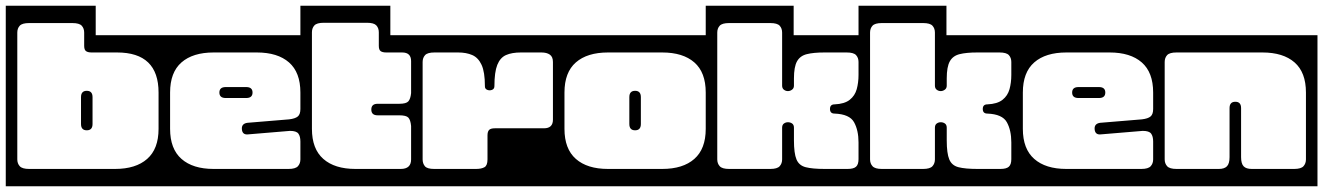

<svg xmlns="http://www.w3.org/2000/svg" viewBox="-40 -626 4590 666"><path d="M292 -504H550V20H-20V-606H292ZM61 -546Q37 -546 28.5 -536.8Q20 -527.5 20 -513V-73Q20 -59 28.5 -49.5Q37 -40 61 -40H359Q431 -40 470.5 -74.8Q510 -109.5 510 -179V-305Q510 -444 366 -444H278Q264.5 -444 258.2 -448.8Q252 -453.5 252 -467V-513Q252 -527.5 243.5 -536.8Q235 -546 211 -546ZM281 -196Q281 -174 261 -174Q241 -174 241 -196V-289Q241 -311 261 -311Q281 -311 281 -289Z M510 -504H1042V20H510ZM701 -444Q629 -444 589.5 -409.5Q550 -375 550 -305V-179Q550 -109.5 589.5 -74.8Q629 -40 701 -40H961Q985 -40 993.5 -49.5Q1002 -59 1002 -73V-135Q1002 -153 995 -162.5Q988 -172 966 -172L822 -160Q800.5 -157 799 -178Q797.5 -197 818 -200L963 -212Q984 -214.5 993 -222Q1002 -229.5 1002 -248V-305Q1002 -375 962.5 -409.5Q923 -444 851 -444ZM836 -305Q836 -286 814 -286H743Q721 -286 721 -305Q721 -324 743 -324H814Q836 -324 836 -305Z M1314 -504H1426V20H1002V-606H1314ZM1248 -246Q1248 -266 1270 -266H1345Q1369 -266 1376.5 -274.5Q1384 -283 1386 -303V-414Q1386 -444 1355 -444H1300Q1286.5 -444 1280.2 -448.8Q1274 -453.5 1274 -467V-514Q1274 -528.5 1265.5 -537.8Q1257 -547 1233 -547H1083Q1059 -547 1050.5 -537.8Q1042 -528.5 1042 -514V-179Q1042 -109.5 1081.5 -74.8Q1121 -40 1193 -40H1350Q1386 -40 1386 -73V-189Q1384 -210 1376.5 -218Q1369 -226 1345 -226H1270Q1248 -226 1248 -246Z M1386 -504H1918V20H1386ZM1467 -444Q1443 -444 1434.5 -434.8Q1426 -425.5 1426 -411V-73Q1426 -59 1433.8 -49.5Q1441.5 -40 1466 -40H1611Q1630 -40 1640.5 -46Q1651 -52 1651 -73V-156Q1651 -169.5 1656.5 -175.2Q1662 -181 1677 -181H1847Q1878 -181 1878 -211V-411Q1878 -429 1867.2 -436.5Q1856.5 -444 1838 -444H1767Q1735.5 -444 1715.2 -435Q1695 -426 1685 -401Q1675 -376 1675 -327Q1675 -317.5 1666.5 -314.2Q1658 -311 1649.8 -314.5Q1641.5 -318 1642 -327.5Q1642 -376 1630.5 -401Q1619 -426 1598.2 -435Q1577.5 -444 1549 -444Z M1878 -504H2448V20H1878ZM2069 -444Q1997 -444 1957.5 -409.5Q1918 -375 1918 -305V-179Q1918 -109.5 1957.5 -74.8Q1997 -40 2069 -40H2257Q2329 -40 2368.5 -74.8Q2408 -109.5 2408 -179V-305Q2408 -375 2368.5 -409.5Q2329 -444 2257 -444ZM2183 -196Q2183 -174 2163 -174Q2143 -174 2143 -196V-289Q2143 -311 2163 -311Q2183 -311 2183 -289Z M2713 -504H2978V20H2408V-606H2713ZM2673 -183Q2673 -193 2679.2 -197.5Q2685.5 -202 2693 -202Q2701.5 -202 2707.8 -197.5Q2714 -193 2714 -183V-139Q2714 -94 2722.8 -73Q2731.5 -52 2754.8 -46Q2778 -40 2821 -40H2900Q2921 -40 2929.5 -47.8Q2938 -55.5 2938 -74V-132Q2938 -174 2922.5 -202Q2907 -230 2855 -232Q2839 -232 2839 -248Q2839 -264 2855 -264Q2889.5 -265.5 2907.5 -279.8Q2925.5 -294 2931.8 -316.8Q2938 -339.5 2938 -366V-411Q2938 -425.5 2929.5 -434.8Q2921 -444 2897 -444H2820Q2782 -444 2758.8 -438.2Q2735.5 -432.5 2724.8 -413.5Q2714 -394.5 2714 -354V-329Q2714 -319.5 2707.2 -314.8Q2700.5 -310 2693 -310Q2685.5 -310 2679.2 -314.8Q2673 -319.5 2673 -329V-513Q2673 -527.5 2664.5 -536.8Q2656 -546 2632 -546H2489Q2465 -546 2456.5 -536.8Q2448 -527.5 2448 -513V-73Q2448 -59 2456.5 -49.5Q2465 -40 2489 -40H2632Q2656 -40 2664.5 -49.5Q2673 -59 2673 -73Z M3243 -504H3508V20H2938V-606H3243ZM3203 -183Q3203 -193 3209.2 -197.5Q3215.5 -202 3223 -202Q3231.5 -202 3237.8 -197.5Q3244 -193 3244 -183V-139Q3244 -94 3252.8 -73Q3261.5 -52 3284.8 -46Q3308 -40 3351 -40H3430Q3451 -40 3459.5 -47.8Q3468 -55.5 3468 -74V-132Q3468 -174 3452.5 -202Q3437 -230 3385 -232Q3369 -232 3369 -248Q3369 -264 3385 -264Q3419.5 -265.5 3437.5 -279.8Q3455.5 -294 3461.8 -316.8Q3468 -339.5 3468 -366V-411Q3468 -425.5 3459.5 -434.8Q3451 -444 3427 -444H3350Q3312 -444 3288.8 -438.2Q3265.5 -432.5 3254.8 -413.5Q3244 -394.5 3244 -354V-329Q3244 -319.5 3237.2 -314.8Q3230.5 -310 3223 -310Q3215.5 -310 3209.2 -314.8Q3203 -319.5 3203 -329V-513Q3203 -527.5 3194.5 -536.8Q3186 -546 3162 -546H3019Q2995 -546 2986.5 -536.8Q2978 -527.5 2978 -513V-73Q2978 -59 2986.5 -49.5Q2995 -40 3019 -40H3162Q3186 -40 3194.5 -49.5Q3203 -59 3203 -73Z M3468 -504H4000V20H3468ZM3659 -444Q3587 -444 3547.5 -409.5Q3508 -375 3508 -305V-179Q3508 -109.5 3547.5 -74.8Q3587 -40 3659 -40H3919Q3943 -40 3951.5 -49.5Q3960 -59 3960 -73V-135Q3960 -153 3953 -162.5Q3946 -172 3924 -172L3780 -160Q3758.5 -157 3757 -178Q3755.5 -197 3776 -200L3921 -212Q3942 -214.5 3951 -222Q3960 -229.5 3960 -248V-305Q3960 -375 3920.5 -409.5Q3881 -444 3809 -444ZM3794 -305Q3794 -286 3772 -286H3701Q3679 -286 3679 -305Q3679 -324 3701 -324H3772Q3794 -324 3794 -305Z M3960 -504H4530V20H3960ZM4041 -444Q4017 -444 4008.5 -434.8Q4000 -425.5 4000 -411V-73Q4000 -59 4008.5 -49.5Q4017 -40 4041 -40H4188Q4207 -40 4216 -49.2Q4225 -58.5 4225 -81V-251Q4225 -273 4245 -273Q4265 -273 4265 -251V-81Q4265 -58.5 4273.8 -49.2Q4282.5 -40 4302 -40H4449Q4473 -40 4481.5 -49.5Q4490 -59 4490 -73V-305Q4490 -375 4450.5 -409.5Q4411 -444 4339 -444Z"/></svg>

Font: Honk Rounded
Style: Regular
Weight: 400
Designer: Noopur Datye & Yesha Goshar
Foundry: Ek Type
Version: Version 1.000